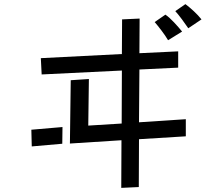

<svg xmlns="http://www.w3.org/2000/svg" viewBox="-20 -853 1040 931"><path d="M893 -716Q881 -734 862 -759.5Q843 -785 830 -799L879 -833Q899 -818 920 -798.5Q941 -779 957 -759ZM795 -658Q782 -680 763 -705Q744 -730 730 -746L782 -782Q801 -769 823.5 -745Q846 -721 863 -700ZM569 -173 319 -157 323 -464 411 -470 408 -244 570 -254 571 -511 182 -492 178 -571 571 -591 572 -759 657 -763 656 -595 844 -604V-525L656 -516L654 -260L881 -275V-192L654 -178L653 54L568 58ZM132 -224 283 -237 282 -156 134 -143Z"/></svg>

Font: Stick
Style: Regular
Weight: 400
Designer: Fontworks Inc.
Foundry: Fontworks Inc.
Version: Version 1.100